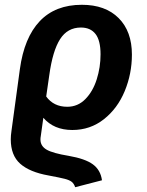

<svg xmlns="http://www.w3.org/2000/svg" viewBox="-20 -564 613 802"><path d="M150 7Q149 11 149 19Q149 46 174.5 61Q200 76 267 87Q336 99 368 122.5Q400 146 406 189L294 218Q289 203 279.5 195.5Q270 188 250.5 183Q231 178 183 169Q104 155 64.5 120Q25 85 25 18Q25 2 28 -18L63 -275Q81 -407 146 -475.5Q211 -544 322 -544Q420 -544 475.5 -488.5Q531 -433 531 -336Q531 -256 501 -183.5Q471 -111 414 -66Q357 -21 282 -21Q205 -21 161 -72ZM186 -251 173 -161Q204 -118 261 -118Q305 -118 336.5 -150Q368 -182 384 -232.5Q400 -283 400 -337Q400 -395 379 -422Q358 -449 318 -449Q262 -449 231 -400.5Q200 -352 186 -251Z"/></svg>

Font: FiraGO Medium
Style: Italic
Weight: 500
Italic angle: -8°
Designer: bBox Type GmbH
Foundry: bBox Type GmbH
Version: Version 1.001